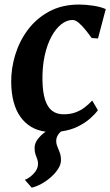

<svg xmlns="http://www.w3.org/2000/svg" viewBox="-20 -586 498 866"><path d="M92 225Q112 218 131.8 197.2Q151.5 176.5 151.5 153.5Q151.5 141 147.8 131.2Q144 121.5 140 110Q136 98.5 136 81Q136 60 150.8 41Q165.5 22 186 8Q113.5 -1.5 72.5 -58.5Q31.5 -115.5 30.5 -216Q30 -276.5 48.5 -338Q67 -399.5 105.2 -451Q143.5 -502.5 201.5 -534Q259.5 -565.5 337 -565.5Q365.5 -565.5 399.5 -560.5Q433.5 -555.5 457 -545L422 -412.5Q415 -413 407.8 -413.5Q400.5 -414 393.5 -414.5Q381.5 -431.5 366.2 -450.5Q351 -469.5 335.5 -482.8Q320 -496 307.5 -496Q281 -496 256 -476.2Q231 -456.5 211.5 -420Q192 -383.5 181.2 -333.5Q170.5 -283.5 171.5 -223Q172.5 -169.5 183.5 -135.8Q194.5 -102 215.2 -86.2Q236 -70.5 266.5 -70.5Q297 -70.5 320.2 -79Q343.5 -87.5 361.8 -101.5Q380 -115.5 396 -132.5L421.5 -89Q409.5 -72 387 -52Q364.5 -32 331.5 -15.5Q298.5 1 255 7Q244.5 16 239 27Q233.5 38 233.5 51.5Q233.5 63 238.8 75.2Q244 87.5 249.5 102Q255 116.5 255 136.5Q255 155.5 242.5 175.2Q230 195 210.2 212.5Q190.5 230 167.5 242.8Q144.5 255.5 123 260.5Z"/></svg>

Font: Merriweather 24pt
Style: Bold Italic
Weight: 700
Italic angle: -7.8°
Designer: Eben Sorkin
Foundry: Eben Sorkin
Version: Version 2.101